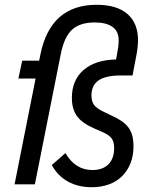

<svg xmlns="http://www.w3.org/2000/svg" viewBox="-20 -772 629 804"><path d="M539 -159Q539 -120 526.5 -88.5Q514 -57 491.5 -34.5Q469 -12 436.5 0Q404 12 364 12Q307 12 264 -12Q221 -36 197 -81L254 -131Q295 -60 367 -60Q410 -60 434 -84Q458 -108 458 -152Q458 -178 447.5 -192.5Q437 -207 407 -220L375 -234Q324 -256 302.5 -285.5Q281 -315 281 -362Q281 -436 329.5 -478.5Q378 -521 466 -523L470 -545Q473 -559 475 -574.5Q477 -590 477 -603Q477 -641 451 -659.5Q425 -678 377 -678Q314 -678 281 -647Q248 -616 234 -543L126 0H41L129 -443H57L73 -518H144L149 -543Q191 -752 385 -752Q469 -752 513.5 -713.5Q558 -675 558 -603Q558 -591 556 -572.5Q554 -554 551 -540L535 -456H486Q423 -456 393 -435.5Q363 -415 363 -372Q363 -347 374 -332.5Q385 -318 410 -306L441 -291Q468 -279 487 -266.5Q506 -254 517.5 -238.5Q529 -223 534 -203.5Q539 -184 539 -159Z"/></svg>

Font: IBM Plex Sans Cond Text
Style: Italic
Weight: 450
Width: 3
Italic angle: -11°
Designer: Mike Abbink, Paul van der Laan, Pieter van Rosmalen
Foundry: Bold Monday
Version: Version 1.3